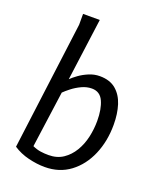

<svg xmlns="http://www.w3.org/2000/svg" viewBox="-144 -850 779 950"><g transform="rotate(20 246.0 -375.5)"><path d="M457 -300Q457 -213 426.5 -142Q396 -71 340 -29Q284 13 207 13Q166 13 121 2Q76 -9 40 -33L127 -707V-764H215L171 -436Q184 -449 205.5 -464.5Q227 -480 254.5 -491.5Q282 -503 311 -503Q364 -503 396 -476Q428 -449 442.5 -403.5Q457 -358 457 -300ZM161 -362 120 -65Q142 -55 162.5 -52Q183 -49 204 -49Q249 -49 281 -70.5Q313 -92 334 -127Q355 -162 364.5 -204.5Q374 -247 374 -290Q374 -352 356 -392Q338 -432 295 -432Q268 -432 241.5 -419.5Q215 -407 194 -390.5Q173 -374 161 -362Z"/></g></svg>

Font: Rosario Light
Style: Italic
Weight: 300
Italic angle: -8.05°
Designer: Hector Gatti
Foundry: Omnibus Type
Version: Version 1.101; ttfautohint (v1.8.1.43-b0c9)